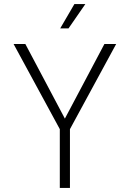

<svg xmlns="http://www.w3.org/2000/svg" viewBox="-20 -927 640 947"><path d="M275 0V-290L47 -710H105L300 -342L495 -710H553L325 -290V0ZM277 -787 347 -907H401L318 -787Z"/></svg>

Font: Geist Mono ExtraLight
Style: Regular
Weight: 200
Monospace: yes
Designer: Basement.studio, Andrés Briganti, Mateo Zaragoza
Foundry: Basement.studio, Vercel, Andrés Briganti, Guido Ferreyra, Mateo Zaragoza
Version: Version 1.500; ttfautohint (v1.8.4.7-5d5b)